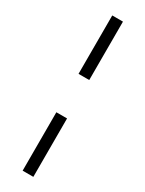

<svg xmlns="http://www.w3.org/2000/svg" viewBox="-232 -737 717 948"><g transform="rotate(30 127.0 -262.5)"><path d="M97 -372V-705H158V-372ZM97 180V-153H158V180Z"/></g></svg>

Font: Nunito Sans 12pt Light
Style: Regular
Weight: 300
Designer: Vernon Adams
Foundry: Vernon Adams
Version: Version 3.101;gftools[0.9.27]